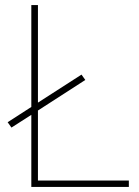

<svg xmlns="http://www.w3.org/2000/svg" viewBox="-20 -734 546 754"><path d="M103 0V-283L25 -233L10 -254L103 -314V-714H129V-331L300 -441L315 -420L129 -300V-25H486V0Z"/></svg>

Font: Noto Sans Kannada Thin
Style: Regular
Weight: 100
Designer: Jelle Bosma - Monotype Design Team
Foundry: Monotype Imaging Inc.
Version: Version 2.005; ttfautohint (v1.8.4.7-5d5b)